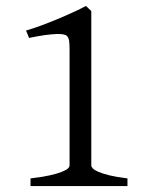

<svg xmlns="http://www.w3.org/2000/svg" viewBox="-20 -628 509 648"><path d="M83 0V-25.9Q121.1 -30.3 146.5 -35.9Q171.9 -41.5 187 -47.4Q202.1 -53.2 208.5 -58.8Q214.8 -64.5 214.8 -69.8V-459Q214.8 -478.5 213.4 -489.3Q211.9 -500 206.1 -506.8Q203.1 -509.8 194.8 -511.7Q186.5 -513.7 171.4 -513.2Q156.2 -512.7 133.3 -509.8Q110.4 -506.8 78.1 -500L67.9 -524.9Q88.4 -530.8 116.5 -541Q144.5 -551.3 173.3 -563.2Q202.1 -575.2 228 -587.2Q253.9 -599.1 270 -607.9L288.1 -590.8V-69.8Q288.1 -64.9 293.5 -59.3Q298.8 -53.7 312.5 -47.9Q326.2 -42 349.9 -36.1Q373.5 -30.3 410.2 -25.9V0Z"/></svg>

Font: Gentium
Style: Regular
Weight: 400
Designer: J. Victor Gaultney
Version: Version 1.03; 2011; OFL 1.1 release